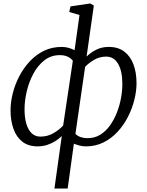

<svg xmlns="http://www.w3.org/2000/svg" viewBox="-20 -837 850 1111"><path d="M295 254 337.5 -50Q323 -35 301.5 -21.2Q280 -7.5 253.8 1.2Q227.5 10 197.5 10Q144 10 109.2 -17.2Q74.5 -44.5 57.8 -91.8Q41 -139 41 -198.5Q41 -245.5 53.8 -296.5Q66.5 -347.5 91.2 -395.2Q116 -443 152 -481.8Q188 -520.5 234.2 -543Q280.5 -565.5 337.5 -565.5Q356.5 -565.5 375.5 -560.5Q394.5 -555.5 411.5 -546.5L440 -750.5L380.5 -767.5L388 -800L502.5 -817L523 -805L481 -509.5Q503 -532 535.8 -548.8Q568.5 -565.5 609 -565.5Q664 -565.5 699.5 -538.2Q735 -511 752.5 -463.8Q770 -416.5 770 -355.5Q770 -309.5 757.2 -258.8Q744.5 -208 720.2 -160.5Q696 -113 660.2 -74.2Q624.5 -35.5 578.5 -12.8Q532.5 10 476.5 10Q459 10 441.2 5.5Q423.5 1 407.5 -5.5L371.5 254ZM345.5 -111 401.5 -485.5Q387.5 -503 368.5 -510.5Q349.5 -518 326.5 -518Q275 -518 236.5 -487.8Q198 -457.5 172.5 -409.5Q147 -361.5 134.5 -307.2Q122 -253 122 -204.5Q122 -155.5 132.8 -119.8Q143.5 -84 164 -65.2Q184.5 -46.5 213.5 -46.5Q256.5 -46.5 291.8 -67.8Q327 -89 345.5 -111ZM472.5 -450 416.5 -62.5Q430 -49 448 -43.2Q466 -37.5 487 -37.5Q528 -37.5 560.2 -57.5Q592.5 -77.5 616.5 -111.2Q640.5 -145 656.5 -186Q672.5 -227 680.2 -269.8Q688 -312.5 688 -350.5Q688 -425.5 663.5 -467.5Q639 -509.5 594.5 -509.5Q556 -509.5 524 -490.5Q492 -471.5 472.5 -450Z"/></svg>

Font: Merriweather 24pt Light
Style: Italic
Weight: 300
Italic angle: -7.8°
Version: Version 2.101